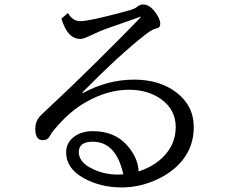

<svg xmlns="http://www.w3.org/2000/svg" viewBox="-20 -801 1040 853"><path d="M281.7 -743.2Q303.2 -707 335.9 -707Q377 -707 530.3 -748.5Q548.3 -753.4 551.8 -754.4Q577.1 -760.7 588.9 -770.5Q602.1 -781.2 615.2 -781.2Q643.1 -781.2 668.5 -748.5Q691.9 -717.8 691.9 -695.3Q691.9 -677.7 676.8 -675.3Q658.2 -671.9 629.9 -650.4Q519 -565.4 345.7 -390.1L347.7 -387.2Q458 -447.3 575.7 -447.3Q688.5 -447.3 763.2 -390.6Q840.8 -331.5 840.8 -236.3Q840.8 -123 750.5 -48.8Q714.8 -19.5 669.4 0Q596.7 31.7 521 31.7Q426.3 31.7 351.6 -9.8Q273.9 -52.7 273.9 -124Q273.9 -167 309.1 -193.4Q342.3 -218.3 392.1 -218.3Q491.2 -218.3 546.9 -152.8Q594.2 -97.2 595.7 -39.1Q649.4 -57.1 685.1 -85.9Q760.7 -147.5 760.7 -235.8Q760.7 -314 695.8 -360.4Q637.2 -402.3 552.7 -402.3Q456.1 -402.3 357.9 -345.2Q287.6 -304.7 221.7 -226.1Q209 -210.9 201.7 -197.3Q191.9 -178.2 170.4 -178.2Q136.7 -178.2 136.7 -229Q136.7 -259.3 155.3 -282.2Q159.7 -287.6 179.7 -306.2Q278.3 -397.5 403.3 -520.5Q536.1 -651.9 605 -724.1V-727.1Q553.2 -709 515.1 -695.3Q475.6 -681.2 460.9 -676.3Q424.3 -663.6 376 -640.6Q349.6 -627.9 336.9 -627.9Q279.8 -627.9 252.9 -718.3ZM527.8 -26.4Q496.1 -171.4 391.6 -171.4Q330.1 -171.4 330.1 -125Q330.1 -93.8 360.4 -69.3Q372.6 -59.1 395 -48.8Q445.3 -25.4 502.9 -25.4Z"/></svg>

Font: BIZ UDMincho
Style: Regular
Weight: 400
Monospace: yes
Designer: TypeBank Co., Ltd.
Foundry: Morisawa Inc.
Version: Version 1.06